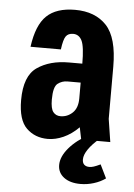

<svg xmlns="http://www.w3.org/2000/svg" viewBox="-53 -595 579 827"><g transform="rotate(5 236.5 -181.5)"><path d="M231.2 -326Q148.8 -326 94.5 -288.6Q40.2 -251.2 40.2 -147Q40.2 -61 76.8 -25.5Q113.4 10 169 10Q201.8 10 236.2 -5.3Q270.6 -20.6 302.2 -52L312.8 0H438.6L423.2 -99V-326ZM60.6 -379H191.8Q197.4 -422 207.4 -436.2Q217.4 -450.4 238.8 -450.4Q264.4 -450.4 276.8 -425.1Q289.2 -399.8 289.2 -324H423.2Q423.2 -450 374.3 -502.1Q325.4 -554.2 238.2 -554.2Q157.8 -554.2 115.6 -513.9Q73.4 -473.6 60.6 -379ZM171.8 -160.6Q171.8 -215.6 190.2 -229.8Q208.6 -244 232.2 -244H289.2V-175.6Q289.2 -134.2 267 -113.2Q244.8 -92.2 214.8 -92.2Q195.2 -92.2 183.5 -106.8Q171.8 -121.4 171.8 -160.6ZM326.2 191Q355.2 191 383.8 182.1Q412.4 173.2 434 157.6L405.6 99.4Q387.4 108 377 111.3Q366.6 114.6 358 114.6Q343.6 114.6 335.6 107.1Q327.6 99.6 327.6 84.6Q327.6 65 344.3 40.6Q361 16.2 391.2 -9.2L348.2 -24.4Q292.4 5.4 260.1 43.4Q227.8 81.4 227.8 117.4Q227.8 150.8 254.4 170.9Q281 191 326.2 191Z"/></g></svg>

Font: Secuela Light
Style: Regular
Weight: 300
Designer: Fernando Haro
Foundry: deFharo
Version: Version 1.708